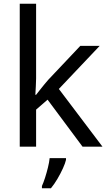

<svg xmlns="http://www.w3.org/2000/svg" viewBox="-20 -780 574 1021"><path d="M172 -363Q172 -347 170.5 -321Q169 -295 168 -276H172Q178 -284 190 -299Q202 -314 214.5 -329.5Q227 -345 236 -355L407 -536H510L293 -307L525 0H419L233 -250L172 -197V0H85V-760H172ZM331 70Q327 88 314.5 115.5Q302 143 285.5 171Q269 199 251 221H203V209Q211 192 219.5 165.5Q228 139 235 110.5Q242 82 244 61H331Z"/></svg>

Font: Noto Sans Hanunoo
Style: Regular
Weight: 400
Designer: Monotype Design Team
Foundry: Monotype Imaging Inc.
Version: Version 2.003; ttfautohint (v1.8.4.7-5d5b)